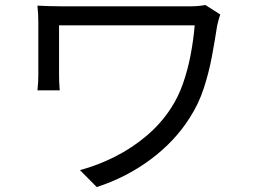

<svg xmlns="http://www.w3.org/2000/svg" viewBox="-20 -726 1040 781"><path d="M876.1 -667.1Q874.4 -662.4 871.4 -653Q868.4 -643.6 866.4 -634.5Q864.5 -625.4 863.1 -620.4Q854.1 -561.5 842 -496.5Q829.9 -431.6 809.1 -367.6Q788.4 -303.7 751.7 -246.8Q691.1 -150.8 592.6 -77.5Q494.1 -4.2 373.5 34.9L305.2 -34Q378.9 -53.8 448.4 -89Q517.9 -124.2 577.2 -174.5Q636.5 -224.9 676.9 -288.3Q705.8 -332.8 725 -388.1Q744.2 -443.3 755.6 -503.7Q767 -564.1 772 -623Q759.8 -623 727.9 -623Q696.1 -623 650.8 -623Q605.5 -623 553.5 -623Q501.5 -623 449.5 -623Q397.5 -623 351.1 -623Q304.6 -623 269.9 -623Q235.2 -623 220.2 -623Q220.2 -614.2 220.2 -594.3Q220.2 -574.4 220.2 -548.9Q220.2 -523.5 220.2 -498.1Q220.2 -472.8 220.2 -452.5Q220.2 -432.3 220.2 -422.5Q220.2 -412.1 220.7 -394.7Q221.2 -377.3 222.9 -358.6H132.4Q134.4 -377.3 135.2 -393Q135.9 -408.7 135.9 -422.5Q135.9 -434.7 135.9 -462.8Q135.9 -490.9 135.9 -525.1Q135.9 -559.4 135.9 -590Q135.9 -620.6 135.9 -636.2Q135.9 -653.3 135 -669.9Q134.2 -686.5 132.2 -703Q152.7 -702 179.5 -701.1Q206.4 -700.2 238.8 -700.2Q245.9 -700.2 274.5 -700.2Q303 -700.2 345.1 -700.2Q387.2 -700.2 437.2 -700.2Q487.1 -700.2 537.2 -700.2Q587.3 -700.2 632 -700.2Q676.7 -700.2 708.4 -700.2Q740.1 -700.2 752.3 -700.2Q768.6 -700.2 785.4 -701.6Q802.2 -703 815.2 -705.7Z"/></svg>

Font: Noto Sans HK Thin
Style: Regular
Weight: 100
Designer: Ryoko NISHIZUKA 西塚涼子 (kana, bopomofo & ideographs); Paul D. Hunt (Latin, Greek & Cyrillic); Sandoll Communications 산돌커뮤니
Foundry: Adobe
Version: Version 2.004-H2;hotconv 1.0.118;makeotfexe 2.5.65603